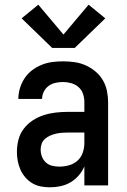

<svg xmlns="http://www.w3.org/2000/svg" viewBox="-20 -789 540 817"><path d="M193 8Q174 8 154.5 4.5Q135 1 118 -9Q101 -19 88 -34Q75 -49 67 -67Q59 -85 55.5 -104Q52 -123 52 -143Q52 -169 58.5 -194.5Q65 -220 81 -241Q97 -262 119 -276.5Q141 -291 166 -299Q191 -307 217 -310Q243 -313 269 -313H339V-354Q339 -372 333.5 -389Q328 -406 314.5 -418Q301 -430 283.5 -435Q266 -440 249 -440Q232 -440 216 -436.5Q200 -433 187 -423.5Q174 -414 166.5 -399Q159 -384 159 -368Q159 -368 159 -368Q159 -368 159 -368H58Q58 -368 58 -368Q58 -368 58 -368Q58 -391 65 -414Q72 -437 85 -456.5Q98 -476 116.5 -490Q135 -504 157 -513Q179 -522 202 -525Q225 -528 249 -528Q273 -528 297.5 -524.5Q322 -521 344.5 -511Q367 -501 386 -485Q405 -469 417.5 -448Q430 -427 435 -402.5Q440 -378 440 -354V0H339V-81Q330 -60 315 -42.5Q300 -25 280.5 -13.5Q261 -2 238.5 3Q216 8 193 8ZM233 -80Q254 -80 274.5 -86Q295 -92 310 -105.5Q325 -119 332 -139Q339 -159 339 -180V-225H269Q256 -225 243 -224Q230 -223 217.5 -220Q205 -217 193.5 -212Q182 -207 172 -198.5Q162 -190 157.5 -178Q153 -166 153 -153Q153 -137 158.5 -122.5Q164 -108 175.5 -97.5Q187 -87 202.5 -83.5Q218 -80 233 -80ZM298 -585H202L72 -711L143 -769L250 -642L357 -769L428 -711Z"/></svg>

Font: Zed Sans Semibold
Style: Regular
Weight: 600
Designer: Belleve Invis
Foundry: Belleve Invis
Version: Version 1.0.0; ttfautohint (v1.8.4)